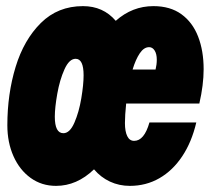

<svg xmlns="http://www.w3.org/2000/svg" viewBox="-20 -595 690 627"><path d="M4 -186Q4 -288 31 -376.5Q58 -465 113.5 -520Q169 -575 251 -575Q317 -575 358 -527Q412 -575 481 -575Q536 -575 572.5 -548.5Q609 -522 627 -475.5Q645 -429 645 -369Q645 -318 631 -257H392Q388 -218 388 -193Q388 -166 395.5 -150.5Q403 -135 418 -135Q451 -135 468 -195H621Q606 -131 575 -84.5Q544 -38 500.5 -13Q457 12 404 12Q369 12 339 -2Q309 -16 287 -42Q231 12 163 12Q116 12 80 -14Q44 -40 24 -85Q4 -130 4 -186ZM187 -160Q208 -160 223 -194.5Q238 -229 245.5 -274Q253 -319 253 -349Q253 -403 227 -403Q206 -403 190.5 -368.5Q175 -334 167 -288.5Q159 -243 159 -214Q159 -160 187 -160ZM488 -368Q492 -384 492 -400Q492 -419 485 -430Q478 -441 467 -441Q450 -441 436.5 -421Q423 -401 413 -368Z"/></svg>

Font: Azeret Mono Black
Style: Italic
Weight: 900
Italic angle: -12°
Designer: Martin Vácha
Foundry: Displaay
Version: Version 1.000; Glyphs 3.0.3, build 3074